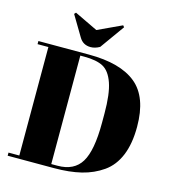

<svg xmlns="http://www.w3.org/2000/svg" viewBox="-131 -1026 1016 1132"><g transform="rotate(15 377.5 -459.5)"><path d="M714 -362Q714 -259 684.5 -187Q655 -115 598 -75Q541 -35 469.5 -17.5Q398 0 304 0H21V-19H87V-681H21V-700H330Q522 -700 618 -621.5Q714 -543 714 -362ZM282 -19H320Q421 -19 464.5 -90.5Q508 -162 508 -330V-388Q508 -508 485.5 -572.5Q463 -637 422 -659Q381 -681 306 -681H282ZM488 -909 382 -761Q354 -745 327 -745Q280 -745 257 -785L183 -909L192 -919L334 -851L480 -919Z"/></g></svg>

Font: Abril Fatface
Style: Regular
Weight: 400
Designer: Veronika Burian, Jos Scaglione
Foundry: TypeTogether
Version: Version 1.001